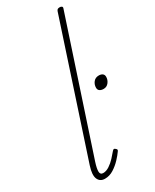

<svg xmlns="http://www.w3.org/2000/svg" viewBox="-257 -1077 930 1155"><g transform="rotate(-30 208.0 -500.0)"><path d="M104 15Q70 15 57.5 -14Q45 -43 64 -101L360 -1000Q363 -1008 367.5 -1011.5Q372 -1015 383 -1015Q392 -1015 397 -1010.5Q402 -1006 399 -998L103 -103Q90 -63 90.5 -41.5Q91 -20 112 -20Q133 -20 155 -34.5Q177 -49 196 -69.5Q215 -90 228 -106Q234 -113 238.5 -113.5Q243 -114 248 -109Q256 -103 256 -98.5Q256 -94 252 -89Q239 -70 216 -45.5Q193 -21 164.5 -3Q136 15 104 15ZM367 -457Q351 -457 340.5 -464Q330 -471 330 -486Q330 -508 343.5 -525Q357 -542 381 -542Q396 -542 406 -535Q416 -528 416 -513Q416 -492 402.5 -474.5Q389 -457 367 -457Z"/></g></svg>

Font: Playwrite US Trad Thin
Style: Regular
Weight: 250
Designer: Veronika Burian, José Scaglione
Foundry: TypeTogether
Version: Version 1.003